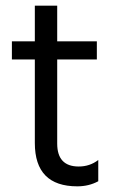

<svg xmlns="http://www.w3.org/2000/svg" viewBox="-20 -653 409 678"><path d="M327 -13Q294 5 253 5Q103 5 103 -148V-443H22V-507H103V-633H182V-507H322V-443H182V-146Q182 -65 258 -65Q297 -65 327 -88Z"/></svg>

Font: Hind Guntur
Style: Regular
Weight: 400
Designer: Manushi Parikh, Hitesh Malaviya
Foundry: Indian Type Foundry
Version: Version 1.002;PS 1.0;hotconv 1.0.86;makeotf.lib2.5.63406; tt